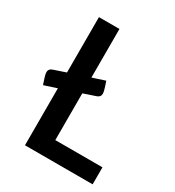

<svg xmlns="http://www.w3.org/2000/svg" viewBox="-155 -718 740 811"><g transform="rotate(30 215.0 -312.5)"><path d="M420 -83V0H90V-278L29 -258L20 -285Q14 -303 14 -314Q14 -329 31 -335L90 -355V-625H190V-388L251 -408L260 -381Q266 -363 266 -352Q266 -337 249 -331L190 -311V-83Z"/></g></svg>

Font: Changa
Style: Regular
Weight: 400
Designer: Eduardo Rodriguez Tunni
Foundry: Eduardo Rodriguez Tunni
Version: Version 2.002; ttfautohint (v1.5.10-5e6f)